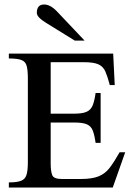

<svg xmlns="http://www.w3.org/2000/svg" viewBox="-20 -838 606 858"><path d="M539.6 -157.7 483.9 0H19.5V-22.9Q56.6 -22.9 74.7 -30.3Q92.8 -37.6 98.6 -57.1Q104.5 -76.7 104.5 -113.3V-487.3Q104.5 -524.9 99.1 -543.9Q93.8 -563 75.9 -569.8Q58.1 -576.7 19.5 -576.7V-598.6H485.8L492.7 -458H470.7Q460.4 -496.6 450.7 -518.8Q440.9 -541 419.7 -550.5Q398.4 -560.1 354 -560.1H206.5V-330.1H312Q348.6 -330.1 367.4 -338.6Q386.2 -347.2 394.3 -367.4Q402.3 -387.7 407.2 -422.4H429.7V-199.7H407.2Q402.3 -234.9 394.5 -254.6Q386.7 -274.4 368.2 -282.5Q349.6 -290.5 312 -290.5H206.5V-107.4Q206.5 -72.8 213.4 -55.4Q220.2 -38.1 256.8 -38.1H339.8Q392.1 -38.1 421.4 -50.3Q450.7 -62.5 470.7 -88.9Q490.7 -115.2 514.6 -157.7ZM357.9 -656.7H314L186 -735.8Q144.5 -761.2 144.5 -780.3Q144.5 -817.9 177.2 -817.9Q205.1 -817.9 234.4 -787.1Z"/></svg>

Font: Scheherazade New Medium
Style: Regular
Weight: 500
Designer: SIL International
Foundry: SIL International
Version: Version 4.000